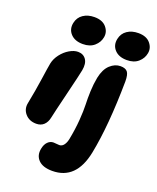

<svg xmlns="http://www.w3.org/2000/svg" viewBox="-181 -869 1013 1235"><g transform="rotate(20 325.5 -251.5)"><path d="M234.9 -574.2Q180.2 -574.2 151.4 -605.2Q122.6 -636.2 131.8 -681.2Q140.1 -720.7 171.6 -741.9Q203.1 -763.2 248 -763.2Q303.2 -763.2 329.8 -731.4Q356.4 -699.7 349.1 -662.1Q342.8 -626 313.2 -600.1Q283.7 -574.2 234.9 -574.2ZM536.1 -574.2Q481.4 -574.2 452.6 -605.2Q423.8 -636.2 433.1 -681.2Q441.4 -720.7 472.7 -741.9Q503.9 -763.2 548.8 -763.2Q604 -763.2 630.6 -731.4Q657.2 -699.7 649.9 -662.1Q643.6 -626 614.3 -600.1Q585 -574.2 536.1 -574.2ZM329.1 259.8Q264.6 259.8 234.4 228.8Q204.1 197.8 213.9 149.9Q219.7 119.1 236.6 102.1Q253.4 85 275.9 85Q283.2 85 294.9 86.4Q306.6 87.9 315.9 87.9Q333.5 87.9 345.9 71.8Q358.4 55.7 363.8 28.8Q377.9 -42.5 382.8 -107.9Q387.7 -173.3 386 -214.4Q384.3 -255.4 386.2 -306.2Q388.2 -356.9 397 -401.9Q409.7 -463.4 442.4 -493.7Q475.1 -523.9 513.2 -523.9Q546.9 -523.9 561 -506.8Q575.2 -489.7 575.2 -441.9Q571.8 -138.2 532.2 60.1Q492.2 259.8 329.1 259.8ZM128.9 9.8Q80.6 9.8 52.7 -22.5Q24.9 -54.7 34.2 -98.1Q52.2 -188.5 64.2 -272.5Q76.2 -356.4 82 -386.2Q88.9 -419.4 112.5 -450.2Q136.2 -481 167 -499Q197.8 -517.1 225.1 -517.1Q261.2 -517.1 280 -490.2Q298.8 -463.4 290 -415Q283.7 -381.3 248.5 -237.5Q213.4 -93.8 207 -62Q200.2 -27.8 180.2 -9Q160.2 9.8 128.9 9.8Z"/></g></svg>

Font: Shantell Sans Normal
Style: Italic
Weight: 800
Italic angle: -11.31°
Designer: Stephen Nixon, Anya Danilova, Shantell Martin
Foundry: Arrow Type
Version: Version 1.006;[559af2be0]